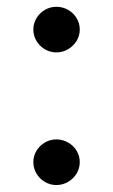

<svg xmlns="http://www.w3.org/2000/svg" viewBox="-20 -527 328 557"><path d="M143.6 -375Q125.5 -375 110.1 -384Q94.7 -393.1 85.7 -408.4Q76.7 -423.8 76.7 -441.4Q76.7 -459 85.7 -474.1Q94.7 -489.3 110.1 -498.3Q125.5 -507.3 143.6 -507.3Q162.1 -507.3 177.7 -498.3Q193.4 -489.3 202.4 -474.1Q211.4 -459 211.4 -441.4Q211.4 -423.8 202.4 -408.7Q193.4 -393.6 177.7 -384.3Q162.1 -375 143.6 -375ZM143.6 9.8Q125.5 9.8 110.1 0.7Q94.7 -8.3 85.7 -23.7Q76.7 -39.1 76.7 -56.6Q76.7 -74.2 85.7 -89.4Q94.7 -104.5 110.1 -113.5Q125.5 -122.6 143.6 -122.6Q162.1 -122.6 177.7 -113.5Q193.4 -104.5 202.4 -89.4Q211.4 -74.2 211.4 -56.6Q211.4 -39.1 202.4 -23.9Q193.4 -8.8 177.7 0.5Q162.1 9.8 143.6 9.8Z"/></svg>

Font: Radley
Style: Regular
Weight: 400
Designer: Vernon Adams
Foundry: Vernon Adams
Version: Version 1.003; ttfautohint (v1.6)